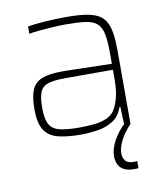

<svg xmlns="http://www.w3.org/2000/svg" viewBox="-81 -586 736 853"><g transform="rotate(-10 287.0 -159.0)"><path d="M249 8Q186 8 145 -3Q104 -14 84.5 -45.5Q65 -77 65 -138Q65 -194 78 -225.5Q91 -257 124 -270Q157 -283 216 -283Q228 -283 253 -282.5Q278 -282 310.5 -281Q343 -280 376.5 -279.5Q410 -279 439 -278V-324Q439 -380 432.5 -412.5Q426 -445 407.5 -461Q389 -477 354 -481.5Q319 -486 263 -486Q240 -486 209.5 -484Q179 -482 150 -479.5Q121 -477 101 -473V-506Q131 -511 177 -514.5Q223 -518 277 -518Q326 -518 360.5 -513Q395 -508 417.5 -496Q440 -484 452 -462.5Q464 -441 469 -408.5Q474 -376 474 -330V0H446L443 -83H439Q425 -42 393.5 -22.5Q362 -3 323.5 2.5Q285 8 249 8ZM248 -24Q283 -24 316.5 -27.5Q350 -31 376 -43.5Q402 -56 415 -84Q429 -114 434 -143.5Q439 -173 439 -210V-251H226Q176 -251 148.5 -243Q121 -235 110.5 -211Q100 -187 100 -138Q100 -92 112 -67Q124 -42 156 -33Q188 -24 248 -24ZM453 200Q426 200 409 190.5Q392 181 384.5 164.5Q377 148 377 128Q377 95 398 57Q419 19 452 -10L474 0Q461 12 446 33Q431 54 421 77.5Q411 101 411 122Q411 141 421.5 154.5Q432 168 458 168Q461 168 464.5 168Q468 168 475 167V199Q468 200 464 200Q460 200 453 200Z"/></g></svg>

Font: Saira Thin
Style: Regular
Weight: 100
Designer: Hector Gatti with collaboration of the Omnibus-Type team
Foundry: Omnibus-Type
Version: Version 1.101